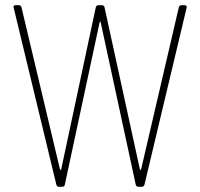

<svg xmlns="http://www.w3.org/2000/svg" viewBox="-20 -720 772 740"><path d="M197 -9 33 -689 32 -693Q32 -700 41 -700H52Q61 -700 63 -691L211 -68Q212 -65 213.5 -65Q215 -65 216 -68L349 -691Q351 -700 360 -700H372Q382 -700 383 -691L519 -68Q520 -65 521.5 -65Q523 -65 524 -68L669 -691Q671 -700 680 -700H691Q696 -700 698.5 -697Q701 -694 699 -689L537 -9Q535 0 526 0H514Q505 0 503 -9L368 -634Q367 -637 366 -637Q365 -637 364 -634L230 -9Q229 0 219 0H208Q199 0 197 -9Z"/></svg>

Font: Barlow Semi Condensed Thin
Style: Regular
Weight: 250
Width: 4
Designer: Jeremy Tribby
Foundry: Tribby Type
Version: Version 1.408